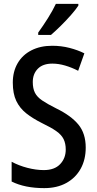

<svg xmlns="http://www.w3.org/2000/svg" viewBox="-20 -960 500 990"><path d="M422 -199Q422 -137 396 -90Q370 -43 322 -16.5Q274 10 208 10Q108 10 40 -24V-126Q77 -106 121.5 -94.5Q166 -83 206 -83Q261 -83 290 -113.5Q319 -144 319 -189Q319 -220 308 -242.5Q297 -265 270 -284Q243 -303 197 -325Q149 -349 115.5 -375.5Q82 -402 64 -439.5Q46 -477 46 -534Q46 -591 71 -634Q96 -677 142 -700.5Q188 -724 249 -724Q296 -724 338.5 -713Q381 -702 415 -685L383 -595Q350 -612 316 -622Q282 -632 250 -632Q201 -632 175 -605.5Q149 -579 149 -537Q149 -504 160 -482Q171 -460 197.5 -442Q224 -424 270 -401Q346 -364 384 -318Q422 -272 422 -199ZM384 -931Q371 -911 346 -882.5Q321 -854 293 -826.5Q265 -799 243 -780H177V-792Q203 -828 227.5 -867Q252 -906 268 -940H384Z"/></svg>

Font: Noto Sans Khmer Condensed Medium
Style: Regular
Weight: 500
Width: 3
Designer: Danh Hong and the Monotype Design Team
Foundry: Monotype Imaging Inc.
Version: Version 2.004; ttfautohint (v1.8.4.7-5d5b)